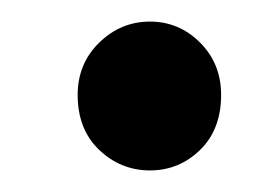

<svg xmlns="http://www.w3.org/2000/svg" viewBox="-20 -148 258 178"><path d="M52 -60Q52 -89 72 -108.5Q92 -128 119 -128Q146 -128 165.5 -108.5Q185 -89 185 -60Q185 -28 165.5 -9Q146 10 119 10Q92 10 72 -9Q52 -28 52 -60Z"/></svg>

Font: Ek Mukta Medium
Style: Regular
Weight: 500
Designer: Girish Dalvi and Yashodeep Gholap
Foundry: Ek Type
Version: Version 2.538;PS 1.002;hotconv 16.6.51;makeotf.lib2.5.65220;